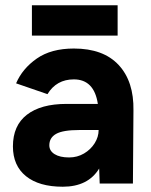

<svg xmlns="http://www.w3.org/2000/svg" viewBox="-20 -696 574 728"><path d="M356 -57Q314 12 218 12Q128 12 78.5 -28Q29 -68 29 -141Q29 -220 82 -261Q135 -302 232 -302H351Q337 -395 260 -395Q194 -395 160 -339L41 -380Q65 -436 119.5 -474Q174 -512 260 -512Q372 -512 430 -449.5Q488 -387 486 -277L484 0H358ZM242 -99Q273 -99 298.5 -114Q324 -129 339 -153Q354 -177 354 -203H280Q219 -203 193 -188.5Q167 -174 167 -145Q167 -124 187 -111.5Q207 -99 242 -99ZM101 -676H426V-561H101Z"/></svg>

Font: Oak Sans
Style: Bold
Weight: 700
Designer: Erik Kennedy, Walven
Foundry: Erik Kennedy, Walven
Version: Version 1.000